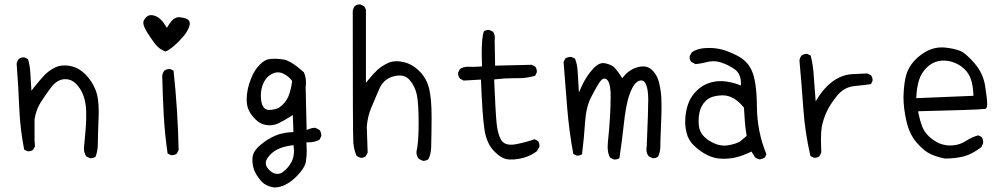

<svg xmlns="http://www.w3.org/2000/svg" viewBox="-20 -727 4540 868"><path d="M389.6 -11.7Q402.8 -11.7 412.1 -18.6Q422.4 -45.9 422.4 -80.1Q422.4 -114.3 425.8 -196.8Q426.3 -210 426.3 -222.7Q426.3 -284.2 412.6 -319.3Q396 -361.3 364.3 -392.6Q324.2 -431.2 272 -431.2Q247.6 -431.2 228 -421.4Q198.2 -406.2 178.2 -384.3Q156.7 -360.8 135.3 -334L122.1 -316.4L116.7 -403.8Q114.7 -433.1 106.4 -460L91.3 -467.3Q89.4 -467.8 87.9 -467.8Q73.7 -467.8 64.5 -460Q57.1 -450.7 55.2 -438.5Q63 -340.8 66.9 -241.7Q70.8 -144.5 89.4 -50.3L104 -43.5Q106 -43 107.4 -43Q121.1 -43 129.9 -50.3L138.2 -65.9L136.2 -90.8V-187Q142.6 -232.4 167 -269Q190.4 -304.7 211.9 -333Q235.8 -364.3 267.1 -368.7Q271.5 -369.1 276.4 -369.1Q302.7 -369.1 323.2 -348.6Q346.2 -325.7 357.4 -293.9Q368.7 -262.2 369.6 -223.6Q370.6 -186.5 367.7 -148.9Q364.7 -111.3 360.8 -71.3Q359.4 -61 359.4 -56.2Q359.4 -36.1 370.1 -20L386.2 -12.2Q388.2 -11.7 389.6 -11.7Z M835 -606Q837.4 -612.3 837.6 -615.7Q837.9 -619.1 837.9 -621.6Q837.9 -628.4 833.5 -634.3Q825.7 -645.5 794.4 -648.9Q792 -649.4 790 -649.4Q763.2 -649.4 741.7 -612.8L734.4 -601.1L727.1 -612.8Q707.5 -645.5 680.7 -655.3Q671.4 -658.7 663.1 -658.7Q650.4 -658.7 641.1 -649.4Q627.9 -636.2 627.9 -624Q627.9 -609.4 644.5 -582Q661.1 -554.7 682.1 -527.3Q701.2 -503.4 728.5 -494.1Q750.5 -502 788.1 -539.6Q801.8 -553.7 812 -565.9Q827.6 -585 835 -606ZM756.8 -25.4Q770.5 -25.4 779.3 -32.7L787.6 -48.8Q783.7 -231.9 764.6 -407.7L750.5 -414.6Q748.5 -415 746.6 -415Q731.9 -415 722.7 -407.2Q715.3 -397.9 713.4 -385.3Q715.3 -295.9 720.2 -207.5Q725.1 -119.1 737.8 -32.7L752.9 -25.9Q754.9 -25.4 756.8 -25.4Z M1195.8 -230Q1183.1 -230 1174.8 -238.8Q1164.1 -249 1160.6 -272.9Q1159.2 -283.7 1159.2 -293Q1159.2 -320.3 1167.5 -342.8Q1180.7 -377.9 1208 -392.1Q1222.7 -399.9 1236.3 -399.9Q1250 -399.9 1262.7 -393.1Q1287.1 -380.4 1298.8 -363.3L1300.8 -360.4Q1295.4 -319.3 1283.7 -291Q1271.5 -261.2 1240.7 -239.7Q1219.7 -230 1195.8 -230ZM1259.3 -458.5Q1236.3 -461.4 1222.2 -461.4Q1208 -461.4 1199.2 -460.4Q1177.7 -458 1154.3 -434.6Q1129.9 -410.2 1115.2 -372.6Q1095.2 -322.8 1095.2 -277.8Q1095.2 -255.9 1100.6 -238.8Q1109.4 -212.9 1134.8 -187.5Q1157.2 -165 1184.6 -161.6Q1191.4 -160.6 1198.2 -160.6Q1219.2 -160.6 1238.3 -169.4Q1264.6 -182.1 1291.5 -199.2L1303.7 -207L1306.6 -129.9Q1285.2 -128.9 1272.5 -127Q1247.1 -123 1227.1 -114.7Q1207 -106.4 1189.9 -95.7Q1172.9 -85 1155.8 -70.3Q1123.5 -43 1121.6 -14.2Q1121.1 -8.8 1121.1 -3.9Q1121.1 20.5 1128.9 41Q1138.2 65.9 1160.6 91.3Q1181.6 115.2 1221.2 120.6Q1270.5 120.1 1320.3 70.8Q1358.9 32.2 1363.3 1Q1366.7 -22.5 1366.7 -47.4Q1366.7 -60.5 1365.2 -83.5H1374Q1401.9 -83.5 1424.3 -95.2L1432.1 -110.8Q1432.6 -112.8 1432.6 -114.3Q1432.6 -128.4 1424.8 -139.2L1406.7 -148.9Q1404.8 -149.4 1402.8 -149.4Q1391.1 -149.4 1377 -143.6L1366.2 -139.2L1361.8 -333.5Q1363.3 -344.7 1363.3 -354.5Q1363.3 -379.9 1353.5 -400.4Q1293.9 -454.1 1259.3 -458.5ZM1260.3 49.3 1260.7 48.8Q1260.7 49.3 1260.3 49.3ZM1197.3 41.5 1192.9 36.6Q1181.6 24.4 1181.6 10.3Q1181.6 -2.4 1191.4 -15.6Q1209.5 -39.6 1234.9 -52Q1260.3 -64.5 1298.8 -69.8L1307.1 -70.8Q1309.1 -53.7 1309.1 -45.4Q1309.1 -15.6 1297.4 5.9Q1282.7 32.7 1260.3 49.3Q1250 59.1 1232.4 59.1Q1214.8 59.1 1197.3 41.5Z M1893.6 0Q1907.2 0 1916.5 -7.3Q1928.2 -30.3 1929.2 -59.1Q1930.2 -87.9 1930.7 -138.7Q1931.2 -189.5 1931.2 -196.3Q1931.2 -279.3 1920.4 -324.2Q1909.7 -371.6 1876.2 -405Q1842.8 -438.5 1802.2 -446.8Q1786.6 -450.2 1772.9 -450.2Q1751 -450.2 1733.4 -441.9Q1704.1 -427.7 1685.5 -410.2Q1666 -391.6 1648.9 -370.6L1634.3 -352.5V-683.6L1626.5 -698.7L1610.8 -706.5Q1608.9 -707 1607.4 -707Q1593.3 -707 1584 -699.2Q1576.2 -689.9 1574.7 -677.2Q1574.7 -114.7 1577.4 -81.8Q1580.1 -48.8 1592.3 -22L1607.9 -14.2Q1609.9 -13.7 1611.3 -13.7Q1625 -13.7 1633.8 -21L1642.1 -37.1L1638.2 -155.3Q1642.1 -202.1 1659.2 -241.7Q1675.8 -279.8 1693.4 -322.3Q1712.4 -369.1 1758.8 -381.8Q1773.4 -385.7 1785.6 -385.7Q1814.5 -385.7 1832.5 -364.7Q1856.4 -336.9 1864.5 -298.3Q1872.6 -259.8 1872.6 -170.7Q1872.6 -81.5 1862.8 -41.5Q1862.8 -39.6 1862.8 -38.1Q1862.8 -21.5 1873.5 -8.8L1890.1 -0.5Q1892.1 0 1893.6 0Z M2116.2 -424.8 2095.2 -425.3Q2074.7 -425.3 2059.1 -415L2051.3 -398.9Q2050.8 -397.5 2050.8 -396Q2050.8 -381.8 2060.1 -371.1L2076.2 -362.8L2154.3 -367.2Q2160.6 -203.1 2170.2 -141.1Q2179.7 -79.1 2212.9 -44.4Q2246.1 -9.8 2276.9 -6.3Q2283.2 -5.9 2289.3 -5.9Q2295.4 -5.9 2304.7 -6.3Q2325.7 -7.8 2347.2 -13.7Q2379.4 -22.9 2406.7 -43L2418.5 -63Q2418.9 -64.9 2418.9 -66.2Q2418.9 -67.4 2418.7 -68.8Q2418.5 -70.3 2418.5 -72.5Q2418.5 -74.7 2418 -76.7Q2417.5 -78.6 2416.7 -80.3Q2416 -82 2415.5 -84Q2414.1 -87.4 2411.6 -89.8L2397 -97.7Q2353 -82.5 2311 -74.7Q2299.8 -72.8 2290.5 -72.8Q2258.3 -72.8 2245.1 -95.2Q2230 -121.6 2225.1 -169.4Q2220.2 -217.3 2213.9 -367.7L2221.7 -368.7Q2261.2 -373.5 2302.7 -373.5H2322.8Q2363.8 -373.5 2399.4 -384.8L2406.7 -399.9Q2407.2 -401.9 2407.2 -404.3Q2407.2 -406.7 2406.2 -410.6Q2405.3 -418.9 2399.9 -425.8L2383.8 -434.1L2218.3 -430.2L2216.3 -544.4Q2217.3 -550.3 2217.3 -554.7Q2217.3 -559.1 2216.8 -562.5Q2216.3 -565.9 2215.3 -569.8Q2213.4 -576.7 2209 -583.5L2192.9 -591.3Q2190.9 -591.8 2187.3 -591.8Q2183.6 -591.8 2178 -590.3Q2172.4 -588.9 2167 -585Q2157.7 -557.1 2157.7 -483.9Q2157.7 -461.4 2159.2 -426.8Q2133.8 -424.8 2116.2 -424.8Z M2758.8 -5.9Q2771.5 -5.9 2780.3 -12.2Q2792 -88.9 2800.3 -166.5Q2809.1 -247.1 2822.8 -290.5Q2838.4 -339.8 2859.4 -356Q2869.1 -363.3 2878.4 -363.3Q2892.1 -363.3 2899.4 -347.7Q2910.6 -324.7 2910.6 -276.6Q2910.6 -228.5 2903.8 -65.4Q2902.3 -58.1 2902.3 -51.3Q2902.3 -33.7 2912.6 -20.5L2929.2 -12.2Q2931.2 -11.7 2932.6 -11.7Q2946.3 -11.7 2955.1 -19Q2965.3 -40 2965.3 -65.4Q2965.3 -90.8 2968 -152.8Q2970.7 -214.8 2970.7 -242.2Q2970.7 -269.5 2969.7 -287.1Q2967.3 -323.7 2958 -359.4Q2948.7 -392.6 2924.3 -413.6Q2908.7 -426.8 2887.7 -426.8Q2877 -426.8 2865.2 -423.8Q2853.5 -420.9 2843.8 -416.5Q2818.8 -404.8 2800.3 -382.3L2793 -373.5Q2780.8 -393.1 2775.4 -399.9Q2764.6 -414.6 2757.8 -421.4Q2744.1 -435.1 2715.8 -440.9Q2711.9 -441.9 2707.5 -441.9Q2684.1 -441.9 2660.6 -415.5Q2629.9 -381.3 2610.8 -339.4L2597.2 -309.1L2591.3 -406.7Q2589.4 -437 2579.6 -461.9L2564 -469.2Q2562 -469.7 2560.5 -469.7Q2546.4 -469.7 2535.6 -462.4L2527.8 -446.8Q2535.6 -342.3 2544.4 -236.8Q2553.2 -131.3 2571.8 -30.8L2586.4 -23.9Q2588.4 -23.4 2589.8 -23.4Q2602.5 -23.4 2611.3 -29.8Q2620.6 -105 2625 -173.8Q2629.4 -242.7 2652.3 -287.6Q2686 -352.5 2697.8 -364.3Q2705.1 -371.6 2711.9 -371.6Q2722.7 -371.6 2729 -360.8Q2735.4 -350.1 2738 -333Q2740.7 -315.9 2740.7 -290.5Q2740.7 -205.1 2728 -81.5Q2727.1 -71.8 2727.1 -63Q2727.1 -33.2 2738.3 -14.2L2754.9 -6.3Q2756.8 -5.9 2758.8 -5.9Z M3323.7 -85.9Q3301.3 -75.2 3274.9 -70.8Q3263.2 -68.8 3255.9 -68.8Q3232.9 -68.8 3211.9 -77.6Q3182.6 -89.8 3162.6 -109.9Q3142.6 -129.9 3139.2 -160.2Q3138.2 -169.9 3138.2 -179.7Q3138.2 -198.7 3142.1 -218.3Q3148.4 -249 3170.9 -271.5Q3193.8 -294.4 3244.6 -295.9Q3246.1 -295.9 3247.6 -295.9Q3297.9 -295.9 3341.3 -242.7L3343.3 -240.7L3347.2 -180.2Q3349.1 -151.9 3355.5 -112.8ZM3186 -510.3Q3174.8 -510.3 3163.6 -509.3Q3132.8 -506.8 3107.9 -491.2L3098.1 -473.1Q3097.7 -471.2 3097.7 -468.5Q3097.7 -465.8 3098.6 -461.9Q3099.6 -453.6 3105 -447.3L3124.5 -437Q3148.4 -439.5 3175.8 -446.3Q3189.5 -450.2 3204.1 -450.2Q3222.2 -450.2 3240.2 -444.3Q3272.5 -434.1 3299.8 -415Q3329.6 -394 3329.6 -352.5V-340.3L3318.4 -344.7Q3294.9 -354 3259.8 -358.9Q3249 -360.4 3240.2 -360.4Q3214.4 -360.4 3190.9 -353.5Q3155.3 -342.8 3128.9 -316.4Q3106 -293.5 3094.2 -265.4Q3082.5 -237.3 3078.6 -200.2Q3077.6 -189 3077.6 -177.7Q3077.6 -152.8 3083.5 -127.9Q3091.3 -93.3 3118.2 -67.9Q3145.5 -42 3177.2 -26.1Q3209 -10.3 3243.7 -9.3Q3248 -9.3 3252 -9.3Q3282.7 -9.3 3310.3 -16.4Q3337.9 -23.4 3370.6 -38.6L3377 -42L3394 -15.1Q3403.3 -8.3 3415 -6.3Q3427.2 -8.3 3438 -15.1L3444.8 -29.8Q3402.8 -131.8 3401.9 -244.1Q3400.9 -356.4 3379.9 -404.8Q3359.9 -452.1 3311.5 -476.1Q3262.2 -501 3229.5 -506.3Q3208 -510.3 3186 -510.3Z M3662.1 -13.7Q3675.8 -13.7 3684.6 -21L3692.9 -37.1Q3691.4 -67.9 3691.4 -92.3Q3691.4 -130.9 3694.8 -151.9Q3701.2 -187 3717 -221.2Q3732.9 -255.4 3763.7 -293.5Q3795.4 -333 3842.3 -337.9Q3883.3 -341.8 3917.5 -346.7L3924.3 -360.8Q3924.8 -362.8 3924.8 -366.7Q3924.8 -370.6 3923.1 -376.2Q3921.4 -381.8 3917.5 -386.7L3901.4 -395Q3869.6 -393.1 3838.4 -392.1Q3771.5 -390.1 3718.3 -336.4Q3697.3 -315.4 3680.7 -289.6L3667.5 -268.6Q3661.6 -340.3 3659.9 -368.7Q3658.2 -397 3657.2 -406Q3656.2 -415 3655 -423.8Q3653.8 -432.6 3652.3 -441.4Q3649.4 -458.5 3645 -475.6L3630.4 -482.9Q3628.4 -483.4 3627 -483.4Q3612.8 -483.4 3603.5 -475.6Q3596.2 -466.3 3594.2 -454.1Q3604 -344.7 3611.8 -235.1Q3619.6 -125.5 3644 -21.5L3658.7 -14.2Q3660.6 -13.7 3662.1 -13.7Z M4222.2 -450.7Q4231.9 -452.6 4238 -452.9Q4244.1 -453.1 4246.8 -453.1Q4249.5 -453.1 4253.7 -452.9Q4257.8 -452.6 4263.2 -451.7Q4273.4 -450.7 4283.7 -447.3Q4317.9 -437 4340.8 -414.1Q4359.9 -395.5 4369.1 -368.9Q4378.4 -342.3 4380.4 -302.2L4380.9 -293.9L4122.1 -283.2Q4124 -315.4 4126.5 -329.1Q4130.4 -352.5 4135.3 -366.7Q4145.5 -397.5 4168.9 -420.9Q4192.4 -444.3 4222.2 -450.7ZM4286.6 -69.8Q4281.2 -69.3 4273.4 -69.3Q4265.6 -69.3 4253.2 -71.3Q4240.7 -73.2 4227.5 -78.6Q4202.6 -89.4 4181.2 -108.9Q4159.2 -128.9 4148.9 -155.5Q4138.7 -182.1 4132.3 -214.4L4130.9 -224.1Q4391.1 -230 4429.7 -234.4L4434.6 -234.9Q4442.9 -237.8 4442.9 -255.9Q4442.9 -279.8 4433.6 -338.4Q4424.8 -396 4384.8 -441.9Q4344.7 -488.3 4317.9 -498Q4290 -508.3 4250.5 -512.2Q4243.7 -512.7 4236.8 -512.7Q4206.1 -512.7 4177.2 -499.5Q4141.6 -482.4 4114.5 -453.4Q4087.4 -424.3 4077.1 -389.2Q4066.9 -353 4064.9 -300.3Q4064.5 -293.9 4064.5 -287.1Q4064.5 -239.7 4076.7 -184.6Q4089.8 -122.1 4123.5 -83Q4157.2 -43.9 4188 -30Q4218.8 -16.1 4252.4 -10.3Q4297.4 -10.3 4335.4 -19.5Q4373.5 -28.8 4416.5 -62L4424.3 -78.6Q4424.8 -80.6 4424.8 -82.5Q4424.8 -97.2 4417.5 -107.9L4402.3 -115.2Q4374 -107.4 4349.1 -91.3Q4320.3 -71.8 4286.6 -69.8Z"/></svg>

Font: NaikaiFont
Style: Light
Weight: 300
Version: Version 1.89